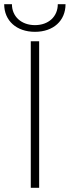

<svg xmlns="http://www.w3.org/2000/svg" viewBox="-40 -897 333 917"><path d="M-20 -877C-20 -798 39 -745 127 -745C215 -745 273 -798 273 -877H236C236 -818 192 -777 127 -777C62 -777 17 -818 17 -877ZM107 0H147V-700H107Z"/></svg>

Font: Fixel Display ExtraLight
Style: Regular
Weight: 200
Designer: AlfaBravo + MacPaw
Foundry: Kyrylo Tkachov, Marchela Mozhyna, Serhii Makarenko, Maria Weinstein, Zakhar Kryvoshyya
Version: Version 1.211